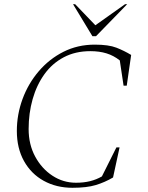

<svg xmlns="http://www.w3.org/2000/svg" viewBox="-20 -882 703 912"><path d="M324 10Q248 10 188 -23Q128 -56 94 -117Q60 -178 60 -260Q60 -338 87 -411.5Q114 -485 164 -543.5Q214 -602 281.5 -636Q349 -670 430 -670Q496 -670 533 -655.5Q570 -641 603 -621L582 -475H567L549 -595Q520 -618 486 -628.5Q452 -639 409 -639Q338 -639 283 -610Q228 -581 191 -529.5Q154 -478 135 -411Q116 -344 116 -269Q116 -196 147 -138.5Q178 -81 229 -47.5Q280 -14 341 -14Q378 -14 408 -21.5Q438 -29 464 -44L533 -182H548L517 -39Q478 -16 435 -3Q392 10 324 10ZM419 -710 327 -862H337L433 -762L574 -862H584L436 -710Z"/></svg>

Font: Spectral SC ExtraLight
Style: Italic
Weight: 275
Italic angle: -10°
Designer: Jean-Baptiste Levee
Foundry: Production Type
Version: Version 2.001